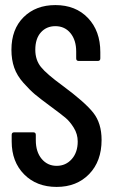

<svg xmlns="http://www.w3.org/2000/svg" viewBox="-20 -728 445 756"><path d="M26 -171V-197Q26 -207 36 -207H111Q121 -207 121 -197V-176Q121 -130 144 -102.5Q167 -75 203 -75Q239 -75 262.5 -101.5Q286 -128 286 -171Q286 -200 270.5 -225Q255 -250 237.5 -264.5Q220 -279 174 -313Q136 -341 117 -357Q98 -373 72.5 -401.5Q47 -430 36 -461.5Q25 -493 25 -532Q25 -613 73 -660.5Q121 -708 198 -708Q278 -708 326.5 -657Q375 -606 375 -523V-498Q375 -488 365 -488H290Q280 -488 280 -498V-525Q280 -570 257.5 -597.5Q235 -625 198 -625Q163 -625 141 -600.5Q119 -576 119 -532Q119 -492 141 -464.5Q163 -437 226 -391Q314 -326 347 -284.5Q380 -243 380 -177Q380 -93 331 -42.5Q282 8 203 8Q124 8 75 -41.5Q26 -91 26 -171Z"/></svg>

Font: Barlow Condensed Medium
Style: Regular
Weight: 500
Width: 3
Designer: Jeremy Tribby
Foundry: Tribby Type
Version: Version 1.422;hotconv 1.0.109;makeotfexe 2.5.65596